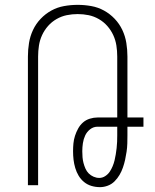

<svg xmlns="http://www.w3.org/2000/svg" viewBox="-20 -763 640 791"><path d="M392 8Q374 8 357 3Q340 -2 326.5 -13Q313 -24 304 -39Q295 -54 290 -71Q285 -88 283 -105Q281 -122 281 -140Q281 -156 282.5 -172Q284 -188 289 -203.5Q294 -219 302 -233.5Q310 -248 322 -258.5Q334 -269 350 -274Q366 -279 382 -279H463V-530Q463 -553 459.5 -575.5Q456 -598 446.5 -618.5Q437 -639 422 -656Q407 -673 387 -684.5Q367 -696 345 -700.5Q323 -705 300 -705Q277 -705 255 -700.5Q233 -696 213 -684.5Q193 -673 178 -656Q163 -639 153.5 -618.5Q144 -598 140.5 -575.5Q137 -553 137 -530V0H95V-530Q95 -558 99.5 -586Q104 -614 116 -639.5Q128 -665 147.5 -685.5Q167 -706 191.5 -719.5Q216 -733 244 -738Q272 -743 300 -743Q328 -743 356 -738Q384 -733 408.5 -719.5Q433 -706 452.5 -685.5Q472 -665 484 -639.5Q496 -614 500.5 -586Q505 -558 505 -530V-279H571V-241H505V-205Q505 -188 504.5 -171.5Q504 -155 501.5 -138Q499 -121 495.5 -105Q492 -89 486.5 -73Q481 -57 472.5 -42.5Q464 -28 452 -16Q440 -4 424 2Q408 8 392 8ZM389 -30Q402 -30 413.5 -37.5Q425 -45 432 -55.5Q439 -66 444 -78Q449 -90 452 -102.5Q455 -115 457 -127.5Q459 -140 460.5 -153Q462 -166 462.5 -179Q463 -192 463 -205V-241H382Q365 -241 351.5 -230.5Q338 -220 331 -205Q324 -190 321.5 -173Q319 -156 319 -140Q319 -127 320 -115Q321 -103 324 -91.5Q327 -80 332 -68.5Q337 -57 345.5 -48.5Q354 -40 365.5 -35Q377 -30 389 -30Z"/></svg>

Font: Iosevka Extralight Extended
Style: Regular
Weight: 200
Width: 7
Monospace: yes
Designer: Belleve Invis
Foundry: Belleve Invis
Version: Version 32.5.0; ttfautohint (v1.8.4)